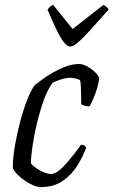

<svg xmlns="http://www.w3.org/2000/svg" viewBox="-20 -760 461 780"><path d="M146 0Q132 0 115.5 -7Q99 -14 82 -25.5Q65 -37 51.5 -50.5Q38 -64 32 -77Q32 -118 40.5 -167.5Q49 -217 62 -266Q75 -315 90.5 -354.5Q106 -394 121 -414Q134 -424 153.5 -438.5Q173 -453 198 -467Q223 -481 249.5 -490.5Q276 -500 302 -500Q317 -500 335.5 -489.5Q354 -479 368 -465Q382 -451 383 -442Q379 -411 367 -379Q355 -347 344 -328Q333 -328 324.5 -330.5Q316 -333 310 -336Q310 -348 309.5 -368Q309 -388 308.5 -407Q308 -426 305 -435Q294 -440 283.5 -442Q273 -444 266 -444Q250 -444 230 -438Q210 -432 194 -424Q174 -398 158.5 -355Q143 -312 131 -263Q119 -214 112.5 -169Q106 -124 105 -97Q115 -85 130 -75Q145 -65 161 -59Q177 -53 187 -53Q200 -53 216.5 -65Q233 -77 249.5 -96Q266 -115 282 -135.5Q298 -156 309 -172Q317 -172 322.5 -168.5Q328 -165 330 -160Q318 -126 295 -88.5Q272 -51 235.5 -25.5Q199 0 146 0ZM265 -571Q254 -571 240.5 -587Q227 -603 211 -636.5Q195 -670 173 -721Q177 -726 181.5 -731Q186 -736 196 -740L275 -642L400 -740Q408 -736 414 -730.5Q420 -725 421 -721Q376 -670 345.5 -636.5Q315 -603 296 -587Q277 -571 265 -571Z"/></svg>

Font: Texturina 12pt ExtraLight
Style: Italic
Weight: 250
Italic angle: -11°
Designer: Guillermo Torres Carreño
Foundry: Omnibus-Type
Version: Version 1.002